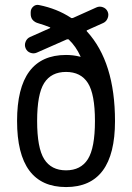

<svg xmlns="http://www.w3.org/2000/svg" viewBox="-20 -755 540 785"><path d="M339.4 -415.5Q310.5 -460.9 250 -460.9Q189.5 -460.9 160.6 -415.5Q131.8 -370.1 131.8 -260.3Q131.8 -150.4 160.6 -104.5Q189.5 -58.6 250 -58.6Q310.5 -58.6 339.4 -104.5Q368.2 -150.4 368.2 -260.3Q368.2 -370.1 339.4 -415.5ZM250 -530.3Q279.3 -530.3 306.6 -523.4H309.6Q310.5 -524.4 309.6 -524.4L308.6 -525.4Q291 -564.5 261.7 -592.8Q258.8 -595.7 252.9 -593.8L130.9 -540Q118.2 -534.2 104.5 -539.1Q90.8 -543.9 85 -557.1Q79.1 -570.3 84.5 -584Q89.8 -597.7 102.5 -603.5L183.6 -639.6Q187.5 -641.6 183.6 -643.6Q162.1 -652.3 138.7 -659.2Q104.5 -668 105.5 -700.2V-705.1Q105.5 -718.8 115.7 -728Q126 -737.3 139.6 -734.4Q212.9 -719.7 269.5 -682.6Q272.5 -679.7 278.3 -681.6L374 -724.6Q386.7 -730.5 400.4 -725.6Q414.1 -720.7 419.9 -708Q425.8 -695.3 420.4 -681.2Q415 -667 402.3 -661.1L336.9 -631.8Q332 -629.9 335.9 -626Q450.2 -501 450.2 -259.8Q450.2 9.8 250 9.8Q49.8 9.8 49.8 -260.3Q49.8 -530.3 250 -530.3Z"/></svg>

Font: Rounded-L Mgen+ 2m regular
Style: Regular
Weight: 400
Designer: [Source Han Sans]
Ryoko NISHIZUKA  (kana & ideographs); Paul D. Hunt (Latin, Greek & Cyrillic); Wenlong ZHANG  (bopomofo
Version: Version 1.059.20150602